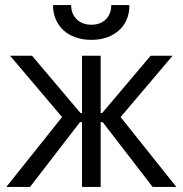

<svg xmlns="http://www.w3.org/2000/svg" viewBox="-20 -741 724 761"><path d="M305 0H379V-257H387L585 0H679L458 -277L664 -520H577L385 -293H379V-520H305V-293H299L107 -520H20L226 -277L5 0H99L297 -257H305ZM190 -721Q190 -689.7 201 -664.4Q212 -639 231.5 -621Q251 -603 279.5 -593Q308 -583 342.3 -583Q376.6 -583 404.3 -593Q432 -603 452 -621Q472 -639 482.5 -664.4Q493 -689.7 493 -721H421Q421 -686 399.6 -664.5Q378.2 -643 342.1 -643Q306 -643 284 -664.5Q262 -686 262 -721Z"/></svg>

Font: Fixel Variable
Style: Regular
Weight: 100
Width: 3
Designer: AlfaBravo + MacPaw
Foundry: Kyrylo Tkachov, Marchela Mozhyna, Serhii Makarenko, Maria Weinstein, Zakhar Kryvoshyya
Version: Version 1.211